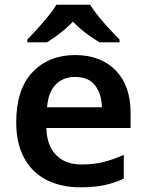

<svg xmlns="http://www.w3.org/2000/svg" viewBox="-20 -786 621 816"><path d="M299 -552Q408 -552 471.5 -487Q535 -422 535 -306V-242H177Q179 -168 218 -127.5Q257 -87 326 -87Q378 -87 420 -97.5Q462 -108 506 -128V-27Q466 -8 423 1Q380 10 320 10Q241 10 179.5 -20.5Q118 -51 83.5 -113Q49 -175 49 -267Q49 -406 118 -479Q187 -552 299 -552ZM299 -459Q248 -459 216.5 -426.5Q185 -394 180 -330H413Q412 -386 384.5 -422.5Q357 -459 299 -459ZM363 -766Q376 -744 398.5 -716.5Q421 -689 445 -663Q469 -637 488 -618V-606H403Q376 -622 346 -644.5Q316 -667 290 -694Q264 -667 235.5 -645Q207 -623 180 -606H96V-618Q115 -637 138.5 -663Q162 -689 184.5 -716.5Q207 -744 220 -766Z"/></svg>

Font: Noto Sans Gujarati UI SemiBold
Style: Regular
Weight: 600
Designer: Jelle Bosma - Monotype Design Team, Universal Thirst
Foundry: Monotype Imaging Inc.
Version: Version 2.106; ttfautohint (v1.8.4.7-5d5b)